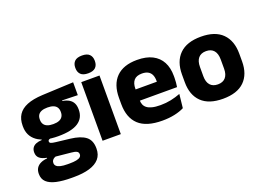

<svg xmlns="http://www.w3.org/2000/svg" viewBox="-120 -1005 2101 1513"><g transform="rotate(-20 931.0 -248.0)"><path d="M268.5 -153Q150 -153 90.5 -197Q31 -241 31 -320.5V-327Q31 -381 55.2 -418.2Q79.5 -455.5 130 -476Q180.5 -496.5 259.5 -500.5L522 -512.5V-404.5L391.5 -408V-403Q425 -397.5 446.8 -384.2Q468.5 -371 479.2 -349.8Q490 -328.5 490 -297.5V-294Q490 -225.5 435.8 -189.2Q381.5 -153 268.5 -153ZM261 79.5H276Q312 79.5 334.2 75Q356.5 70.5 367 61.5Q377.5 52.5 377.5 39V38Q377.5 20.5 362.8 13Q348 5.5 318.5 3L173.5 -11.5L207 -13.5Q192 -11 181.2 -5Q170.5 1 164.2 10Q158 19 158 32V33Q158 48 169 58.5Q180 69 202.8 74.2Q225.5 79.5 261 79.5ZM272.5 191.5H253.5Q179.5 191.5 127.2 179.8Q75 168 48 142.5Q21 117 21 75V73Q21 44.5 33.5 25Q46 5.5 69.5 -5.5Q93 -16.5 124.5 -19V-24Q86 -31 65.2 -48.5Q44.5 -66 44.5 -97.5V-98Q44.5 -120.5 54.8 -136Q65 -151.5 85 -159.8Q105 -168 134 -169.5V-186L247 -157.5L214 -158Q196.5 -158 189.2 -153.5Q182 -149 182 -140V-139.5Q182 -128.5 193.8 -123.8Q205.5 -119 232 -116L348.5 -102.5Q433.5 -92.5 475 -60.5Q516.5 -28.5 516.5 38.5V41.5Q516.5 92.5 487.8 125.8Q459 159 404.8 175.2Q350.5 191.5 272.5 191.5ZM263.5 -256Q293 -256 312.2 -263.8Q331.5 -271.5 341.2 -286.8Q351 -302 351 -323.5V-328Q351 -349.5 341.5 -364.5Q332 -379.5 312.8 -387.2Q293.5 -395 263.5 -395H263Q232.5 -395 213 -387Q193.5 -379 184.2 -364Q175 -349 175 -327.5V-323.5Q175 -302 184.8 -286.8Q194.5 -271.5 214 -263.8Q233.5 -256 263.5 -256Z M735.5 0H582.5V-491.5H735.5ZM659 -538Q616 -538 596.5 -557.8Q577 -577.5 577 -611V-614.5Q577 -648 596.5 -667.5Q616 -687 659 -687Q701 -687 720.8 -667.5Q740.5 -648 740.5 -614.5V-611Q740.5 -577 720.8 -557.5Q701 -538 659 -538Z M1081.5 12.5Q947.5 12.5 883.5 -47.2Q819.5 -107 819.5 -221.5V-272.5Q819.5 -385.5 879.5 -445.8Q939.5 -506 1054 -506Q1131 -506 1182.2 -479.8Q1233.5 -453.5 1259.2 -405Q1285 -356.5 1285 -288.5V-272Q1285 -253 1283.2 -233.2Q1281.5 -213.5 1278.5 -196.5H1140.5Q1142.5 -225.5 1143 -251.2Q1143.5 -277 1143.5 -298Q1143.5 -328.5 1134 -349.2Q1124.5 -370 1104.8 -381Q1085 -392 1054 -392Q1008 -392 986.8 -367.2Q965.5 -342.5 965.5 -297V-252L966.5 -235.5V-200.5Q966.5 -181.5 972.8 -164.5Q979 -147.5 994.8 -134.8Q1010.5 -122 1038.2 -114.8Q1066 -107.5 1109 -107.5Q1154.5 -107.5 1196.5 -116.2Q1238.5 -125 1277 -140L1264.5 -25Q1230.5 -7.5 1184 2.5Q1137.5 12.5 1081.5 12.5ZM1247.5 -196.5H900.5V-291H1247.5Z M1589.5 14Q1470.5 14 1409.8 -45.2Q1349 -104.5 1349 -212V-276.5Q1349 -385.5 1410 -445.8Q1471 -506 1589.5 -506Q1708 -506 1768.8 -445.8Q1829.5 -385.5 1829.5 -276.5V-212Q1829.5 -104.5 1769 -45.2Q1708.5 14 1589.5 14ZM1589.5 -106.5Q1632 -106.5 1654.2 -132.2Q1676.5 -158 1676.5 -205.5V-283Q1676.5 -333 1654.2 -359Q1632 -385 1589.5 -385Q1547 -385 1524.8 -359Q1502.5 -333 1502.5 -283V-205.5Q1502.5 -158 1524.8 -132.2Q1547 -106.5 1589.5 -106.5Z"/></g></svg>

Font: Anek Kannada
Style: Bold
Weight: 700
Version: Version 1.003